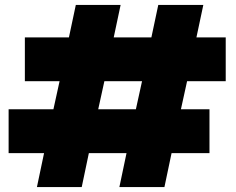

<svg xmlns="http://www.w3.org/2000/svg" viewBox="-20 -760 959 780"><path d="M740 -430 715 -316H831V-138H677L648 0H465L494 -138H341L312 0H130L159 -138H15V-316H197L222 -430H81V-608H260L288 -740H470L442 -608H595L623 -740H806L778 -608H897V-430ZM557 -430H404L379 -316H532Z"/></svg>

Font: DVN-Poppins ExtBd
Style: Regular
Weight: 800
Designer: Ninad Kale (Devanagari), Jonny Pinhorn (Latin)
Foundry: Indian Type Foundry
Version: 4.004